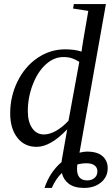

<svg xmlns="http://www.w3.org/2000/svg" viewBox="-20 -714 551 947"><path d="M382.3 -459.5Q384.3 -482.9 415.5 -660.2L340.3 -671.9L344.2 -693.8H502.4L372.1 39.1Q393.6 33.7 408.7 33.7Q460.4 33.7 485.8 56.4Q511.2 79.1 511.2 115.2Q511.2 158.2 478.5 185.5Q445.8 212.9 395 212.9Q345.7 212.9 319.1 192.1Q292.5 171.4 285.2 139.2Q255.9 166.5 235.4 212.9H199.7Q225.1 135.7 283.7 85.4L284.7 75.7L311.5 -76.2Q229 10.3 160.6 10.3Q100.6 10.3 65.4 -34.9Q30.3 -80.1 30.3 -154.8Q30.3 -238.3 66.2 -311.8Q102.1 -385.3 164.6 -428Q227.1 -470.7 301.8 -470.7Q347.7 -470.7 382.3 -459.5ZM371.1 -408.7Q354 -419.9 335.9 -426.3Q317.9 -432.6 292 -432.6Q246.1 -432.6 206.1 -396.5Q166 -360.4 141.6 -296.9Q117.2 -233.4 117.2 -165.5Q117.2 -113.3 138.7 -82Q160.2 -50.8 196.8 -50.8Q224.6 -50.8 256.3 -68.6Q288.1 -86.4 317.9 -118.7ZM460.4 131.3Q460.4 112.3 446.3 101.8Q432.1 91.3 407.2 91.3Q383.8 91.3 361.3 97.2L359.9 118.7Q359.9 175.8 410.2 175.8Q432.1 175.8 446.3 163.6Q460.4 151.4 460.4 131.3Z"/></svg>

Font: Tinos
Style: Italic
Weight: 400
Italic angle: -16.333°
Designer: Steve Matteson
Foundry: Monotype Imaging Inc.
Version: Version 1.32